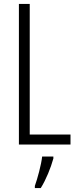

<svg xmlns="http://www.w3.org/2000/svg" viewBox="-20 -734 396 975"><path d="M76 0H338V-51H131V-714H76ZM251 71V61H194C190 101 170 174 157 210V221H187C214 178 238 118 251 71Z"/></svg>

Font: Noto Sans Armenian ExtraCondensed Light
Style: Regular
Weight: 300
Width: 2
Designer: Monotype Design Team
Foundry: Monotype Imaging Inc.
Version: Version 2.008